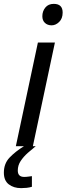

<svg xmlns="http://www.w3.org/2000/svg" viewBox="-54 -756 344 993"><path d="M213 -625Q192 -625 178.5 -637.5Q165 -650 165 -672Q165 -698 180.5 -717Q196 -736 224 -736Q270 -736 270 -691Q270 -660 252 -642.5Q234 -625 213 -625ZM28 0 142 -536H230L116 0ZM55 217Q17 217 -8.5 197.5Q-34 178 -34 137Q-34 90 -4.5 59Q25 28 70 0H131Q112 15 90 34.5Q68 54 53 76.5Q38 99 38 126Q38 159 71 159Q82 159 92 157.5Q102 156 111 155V210Q98 214 83.5 215.5Q69 217 55 217Z"/></svg>

Font: Noto Sans IKEA
Style: Italic
Weight: 400
Italic angle: -12°
Designer: Monotype Design Team
Foundry: Monotype Imaging Inc.
Version: Version 2.001